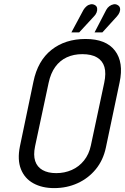

<svg xmlns="http://www.w3.org/2000/svg" viewBox="-20 -906 610 936"><path d="M438 -826Q447 -835 451 -845.5Q455 -856 453.5 -866Q452 -876 443 -881Q433 -887 422 -885Q411 -883 402 -875.5Q393 -868 387 -858L328 -748H366ZM550 -826Q559 -836 563 -846.5Q567 -857 565 -866.5Q563 -876 554 -881Q545 -887 534 -885Q523 -883 513.5 -876Q504 -869 498 -858L441 -748H479ZM143 -508 77 -192Q64 -127 82 -81.5Q100 -36 142.5 -12.5Q185 11 244 11Q306 11 358.5 -13Q411 -37 447 -81Q483 -125 496 -186L563 -504Q584 -602 540.5 -659Q497 -716 397 -716Q298 -716 231 -663Q164 -610 143 -508ZM151 -193 217 -502Q227 -549 249.5 -580Q272 -611 305.5 -626.5Q339 -642 381 -642Q426 -642 453 -626Q480 -610 489 -579.5Q498 -549 488 -502L423 -197Q414 -154 389.5 -123.5Q365 -93 330 -77.5Q295 -62 254 -62Q214 -62 187.5 -77Q161 -92 151.5 -121Q142 -150 151 -193Z"/></svg>

Font: Advent Pro Medium
Style: Italic
Weight: 500
Italic angle: -12°
Version: Version 3.000